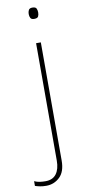

<svg xmlns="http://www.w3.org/2000/svg" viewBox="-155 -759 466 1037"><g transform="rotate(-10 78.5 -240.5)"><path d="M78 -690Q78 -702 83 -711.5Q88 -721 103 -721Q121 -721 125.5 -711.5Q130 -702 130 -690Q130 -677 125.5 -668Q121 -659 103 -659Q88 -659 83 -668Q78 -677 78 -690ZM11 240Q-8 240 -23 237Q-38 234 -50 230V204Q-35 211 -19.5 213Q-4 215 11 215Q51 215 70.5 188.5Q90 162 90 116V-528H116V120Q116 181 85 210.5Q54 240 11 240Z"/></g></svg>

Font: Noto Sans Myanmar Thin
Style: Regular
Weight: 100
Designer: Monotype Design Team
Foundry: Monotype Imaging Inc.
Version: Version 2.107; ttfautohint (v1.8.4.7-5d5b)